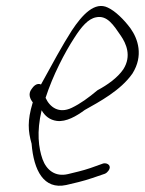

<svg xmlns="http://www.w3.org/2000/svg" viewBox="-20 -580 477 632"><path d="M84 -287C71 -270 80 -253 88 -243L87 -240C70 -183 72 -149 84 -107C91 -19 124 45 198 29C220 24 255 16 284 6L325 -8C330 -10 334 -14 337 -18C349 -34 334 -45 320 -42L278 -27C252 -18 224 -12 204 -7C162 3 133 -20 120 -56C107 -93 100 -145 117 -217C128 -198 144 -185 167 -182C198 -178 232 -198 259 -218C307 -245 377 -282 416 -338C453 -397 434 -452 410 -486C388 -516 359 -544 335 -555C292 -576 251 -532 216 -479C187 -434 150 -366 115 -302C101 -308 90 -296 84 -287ZM130 -258C154 -332 193 -407 225 -456C248 -492 270 -518 296 -523C333 -531 354 -497 378 -462C395 -437 414 -396 386 -352C367 -324 333 -300 301 -283C271 -258 245 -239 216 -225C174 -205 144 -227 130 -258Z"/></svg>

Font: Stray Cat
Style: UltCnObl
Weight: 400
Version: Version 1.0